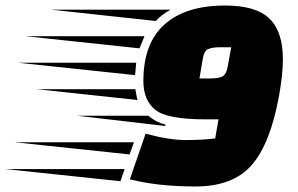

<svg xmlns="http://www.w3.org/2000/svg" viewBox="-270 -660 1077 695"><path d="M219 -388 -205 -433H223Q221 -416 219 -388ZM199 -101 -216 -145H215ZM166 -4 -250 -48H181ZM253 -529 235 -485 -178 -529ZM346 -625V-624Q316 -608 294 -584L-85 -625ZM220 -337Q224 -311 228 -298L-136 -337ZM329 -209 328 -204 10 -241H267Q295 -217 329 -209ZM490 -376Q522 -376 535.5 -383.5Q549 -391 554 -418L567 -489H528Q496 -489 482 -481.5Q468 -474 464 -447L452 -376ZM473 -228Q335 -228 292 -262.5Q249 -297 249 -367Q249 -503 325.5 -571.5Q402 -640 545 -640Q657 -640 705.5 -592.5Q754 -545 754 -446Q754 -391 740 -313Q709 -141 641.5 -63Q574 15 437.5 15Q301 15 200 -11L257 -176Q343 -153 402.5 -153Q462 -153 509 -159L521 -228Z"/></svg>

Font: Faster One
Style: Regular
Weight: 400
Designer: Eduardo Rodriguez Tunni
Foundry: Eduardo Rodriguez Tunni
Version: Version 1.002